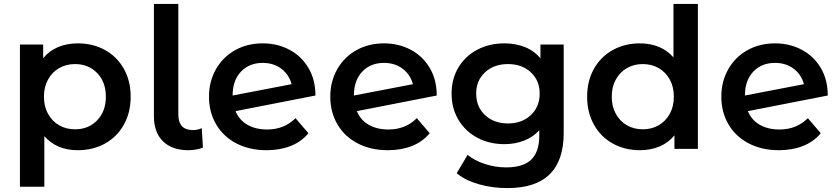

<svg xmlns="http://www.w3.org/2000/svg" viewBox="-20 -762 4296 983"><path d="M649 -267Q649 -186 614 -123.5Q579 -61 517.5 -27Q456 7 378 7Q270 7 207 -65V194H82V-534H201V-464Q232 -502 277.5 -521Q323 -540 378 -540Q456 -540 517.5 -506Q579 -472 614 -410Q649 -348 649 -267ZM522 -267Q522 -342 477.5 -388Q433 -434 364 -434Q319 -434 283 -413.5Q247 -393 226 -355Q205 -317 205 -267Q205 -217 226 -179Q247 -141 283 -120.5Q319 -100 364 -100Q433 -100 477.5 -146Q522 -192 522 -267Z M768 -167V-742H893V-176Q893 -96 968 -96Q993 -96 1013 -106L1019 -6Q984 7 944 7Q861 7 814.5 -38.5Q768 -84 768 -167Z M1493 -157 1559 -80Q1524 -37 1469 -15Q1414 7 1345 7Q1257 7 1190 -28Q1123 -63 1086.5 -125.5Q1050 -188 1050 -267Q1050 -345 1085.5 -407.5Q1121 -470 1183.5 -505Q1246 -540 1325 -540Q1400 -540 1461.5 -507.5Q1523 -475 1559 -414.5Q1595 -354 1595 -273L1186 -193Q1205 -147 1247 -123Q1289 -99 1348 -99Q1435 -99 1493 -157ZM1171 -274V-273L1473 -331Q1460 -380 1420.5 -410Q1381 -440 1325 -440Q1256 -440 1213.5 -395Q1171 -350 1171 -274Z M2114 -157 2180 -80Q2145 -37 2090 -15Q2035 7 1966 7Q1878 7 1811 -28Q1744 -63 1707.5 -125.5Q1671 -188 1671 -267Q1671 -345 1706.5 -407.5Q1742 -470 1804.5 -505Q1867 -540 1946 -540Q2021 -540 2082.5 -507.5Q2144 -475 2180 -414.5Q2216 -354 2216 -273L1807 -193Q1826 -147 1868 -123Q1910 -99 1969 -99Q2056 -99 2114 -157ZM1792 -274V-273L2094 -331Q2081 -380 2041.5 -410Q2002 -440 1946 -440Q1877 -440 1834.5 -395Q1792 -350 1792 -274Z M2866 -534V-81Q2866 201 2578 201Q2501 201 2432 181.5Q2363 162 2318 125L2374 31Q2409 60 2462.5 77.5Q2516 95 2571 95Q2659 95 2700 55Q2741 15 2741 -67V-95Q2709 -60 2663 -42Q2617 -24 2562 -24Q2486 -24 2424.5 -56.5Q2363 -89 2327.5 -148Q2292 -207 2292 -283Q2292 -359 2327.5 -417.5Q2363 -476 2424.5 -508Q2486 -540 2562 -540Q2620 -540 2667.5 -521Q2715 -502 2747 -463V-534ZM2743 -283Q2743 -350 2697.5 -392Q2652 -434 2581 -434Q2509 -434 2463.5 -392Q2418 -350 2418 -283Q2418 -215 2463.5 -172.5Q2509 -130 2581 -130Q2652 -130 2697.5 -172.5Q2743 -215 2743 -283Z M3553 -742V0H3433V-69Q3402 -31 3356.5 -12Q3311 7 3256 7Q3179 7 3117.5 -27Q3056 -61 3021 -123.5Q2986 -186 2986 -267Q2986 -348 3021 -410Q3056 -472 3117.5 -506Q3179 -540 3256 -540Q3309 -540 3353 -522Q3397 -504 3428 -468V-742ZM3430 -267Q3430 -317 3409 -355Q3388 -393 3352 -413.5Q3316 -434 3271 -434Q3226 -434 3190 -413.5Q3154 -393 3133 -355Q3112 -317 3112 -267Q3112 -217 3133 -179Q3154 -141 3190 -120.5Q3226 -100 3271 -100Q3316 -100 3352 -120.5Q3388 -141 3409 -179Q3430 -217 3430 -267Z M4116 -157 4182 -80Q4147 -37 4092 -15Q4037 7 3968 7Q3880 7 3813 -28Q3746 -63 3709.5 -125.5Q3673 -188 3673 -267Q3673 -345 3708.5 -407.5Q3744 -470 3806.5 -505Q3869 -540 3948 -540Q4023 -540 4084.5 -507.5Q4146 -475 4182 -414.5Q4218 -354 4218 -273L3809 -193Q3828 -147 3870 -123Q3912 -99 3971 -99Q4058 -99 4116 -157ZM3794 -274V-273L4096 -331Q4083 -380 4043.5 -410Q4004 -440 3948 -440Q3879 -440 3836.5 -395Q3794 -350 3794 -274Z"/></svg>

Font: Montserrat Alternates SemiBold
Style: Regular
Weight: 600
Designer: Julieta Ulanovsky
Foundry: Julieta Ulanovsky
Version: Version 7.200